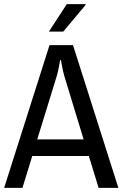

<svg xmlns="http://www.w3.org/2000/svg" viewBox="-21 -903 589 923"><path d="M283 -751 391 -880 390 -883H300L214 -751ZM406 -153 453 0H548L330 -686H217L-1 0H87L134 -153ZM158 -233 252 -538C259 -560 268 -614 268 -614H272C272 -614 281 -561 288 -538L381 -233Z"/></svg>

Font: Archivo Narrow
Style: Regular
Weight: 400
Designer: Hector Gatti
Foundry: Omnibus-Type
Version: Version 1.003;PS 001.003;hotconv 1.0.70;makeotf.lib2.5.58329